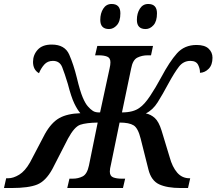

<svg xmlns="http://www.w3.org/2000/svg" viewBox="-62 -945 1088 965"><path d="M-42 0H-4Q82 0 125 -17.5Q168 -35 201 -95L280 -249Q312 -308 341.5 -318Q371 -328 429 -329L385 -113Q376 -70 353.5 -58.5Q331 -47 304 -47H287L276 0H556L567 -47H549Q524 -47 507 -53.5Q490 -60 490 -83Q490 -96 496 -120L539 -329Q587 -329 609.5 -315Q632 -301 645 -248L684 -93Q698 -37 738 -18.5Q778 0 846 0H883L894 -49H891Q853 -49 828.5 -77.5Q804 -106 791 -154L750 -289Q736 -334 716 -352Q696 -370 671 -375Q706 -392 730.5 -431Q755 -470 785 -526Q815 -581 837.5 -610Q860 -639 895 -639Q924 -639 934 -618.5Q944 -598 943 -579Q968 -580 987 -599.5Q1006 -619 1006 -655Q1006 -682 986.5 -700.5Q967 -719 926 -719Q865 -719 827.5 -677Q790 -635 748 -556Q720 -504 692 -462Q664 -420 639 -403Q608 -380 551 -380L597 -600Q605 -644 628.5 -655.5Q652 -667 680 -667H697L707 -714H427L416 -667H434Q460 -667 476.5 -660.5Q493 -654 493 -632Q493 -619 489 -602L441 -380Q418 -379 405 -387.5Q392 -396 380 -410Q367 -424 353.5 -456Q340 -488 324 -555Q308 -620 286 -670.5Q264 -721 198 -721Q151 -721 127.5 -695Q104 -669 104 -634Q104 -594 134 -577Q144 -602 160.5 -620.5Q177 -639 204 -639Q238 -639 250.5 -607.5Q263 -576 279 -523Q296 -457 311.5 -425Q327 -393 342 -376Q276 -374 236 -351.5Q196 -329 164 -272L89 -129Q64 -85 34.5 -67Q5 -49 -21 -49H-31ZM670 -799Q692 -799 709.5 -818.5Q727 -838 727 -878Q727 -925 683 -925Q656 -925 641 -901.5Q626 -878 626 -845Q626 -799 670 -799ZM486 -799Q508 -799 525.5 -818.5Q543 -838 543 -878Q543 -925 499 -925Q472 -925 457 -901.5Q442 -878 442 -845Q442 -799 486 -799Z"/></svg>

Font: Noto Serif SemiCondensed Semi
Style: Italic
Weight: 600
Width: 4
Italic angle: -12°
Designer: Monotype Design Team
Foundry: Monotype Imaging Inc.
Version: Version 1.901